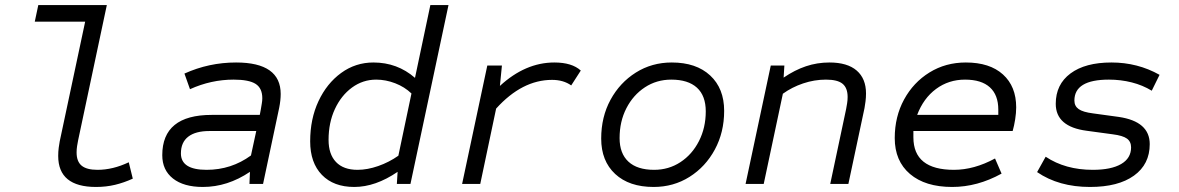

<svg xmlns="http://www.w3.org/2000/svg" viewBox="-20 -730 4680 762"><path d="M361 12Q211 12 211 -111Q211 -128 213 -143.5Q215 -159 217 -169L318 -644H118L132 -710H404L290 -173Q288 -163 286 -150.5Q284 -138 284 -125Q284 -89 304 -72.5Q324 -56 367 -56Q428 -56 491 -86L507 -21Q472 -5 436.5 3.5Q401 12 361 12Z M785 12Q709 12 666.5 -21.5Q624 -55 624 -114Q624 -274 820 -274H1011L1015 -295Q1017 -308 1019 -319Q1021 -330 1021 -340Q1021 -380 994.5 -397Q968 -414 907 -414Q818 -414 734 -376L712 -438Q809 -482 917 -482Q1094 -482 1094 -357Q1094 -332 1088 -302L1024 0H970L972 -48Q883 12 785 12ZM800 -56Q898 -56 976 -113L997 -210H811Q756 -210 727 -187.5Q698 -165 698 -121Q698 -56 800 -56Z M1386 12Q1304 12 1257.5 -36Q1211 -84 1211 -169Q1211 -258 1244 -328.5Q1277 -399 1334 -440.5Q1391 -482 1462 -482Q1557 -482 1627 -421L1688 -710H1760L1609 0H1555L1558 -48Q1470 12 1386 12ZM1399 -56Q1438 -56 1481 -71Q1524 -86 1561 -112L1613 -359Q1586 -385 1548.5 -399.5Q1511 -414 1473 -414Q1420 -414 1377 -382.5Q1334 -351 1309 -297Q1284 -243 1284 -175Q1284 -118 1313.5 -87Q1343 -56 1399 -56Z M1814 0 1914 -470H1972L1964 -389Q2065 -482 2180 -482Q2250 -482 2285 -450L2247 -391Q2216 -413 2171 -413Q2052 -413 1949 -299L1886 0Z M2574 12Q2477 12 2421.5 -39.5Q2366 -91 2366 -180Q2366 -266 2403 -334Q2440 -402 2503.5 -442Q2567 -482 2646 -482Q2743 -482 2798.5 -430.5Q2854 -379 2854 -290Q2854 -205 2817 -136.5Q2780 -68 2716.5 -28Q2653 12 2574 12ZM2576 -56Q2634 -56 2680.5 -86.5Q2727 -117 2754 -170Q2781 -223 2781 -288Q2781 -350 2746 -382Q2711 -414 2644 -414Q2586 -414 2539.5 -383.5Q2493 -353 2466 -300.5Q2439 -248 2439 -182Q2439 -121 2474 -88.5Q2509 -56 2576 -56Z M2939 0 3039 -470H3093L3090 -422Q3134 -452 3178.5 -467Q3223 -482 3272 -482Q3343 -482 3380 -450Q3417 -418 3417 -359Q3417 -343 3415 -327.5Q3413 -312 3411 -301L3347 0H3275L3338 -297Q3340 -308 3342 -320Q3344 -332 3344 -345Q3344 -381 3324 -397.5Q3304 -414 3258 -414Q3212 -414 3167.5 -399Q3123 -384 3087 -358L3011 0Z M3759 12Q3652 12 3591.5 -39.5Q3531 -91 3531 -182Q3531 -267 3568 -335Q3605 -403 3669 -442.5Q3733 -482 3813 -482Q3908 -482 3960.5 -434.5Q4013 -387 4013 -304Q4013 -282 4009 -256.5Q4005 -231 3999 -210H3605V-185Q3605 -56 3766 -56Q3846 -56 3929 -101L3955 -41Q3859 12 3759 12ZM3620 -274H3942V-295Q3942 -353 3908.5 -383.5Q3875 -414 3810 -414Q3745 -414 3695 -377Q3645 -340 3620 -274Z M4306 12Q4182 12 4096 -47L4130 -108Q4208 -56 4317 -56Q4390 -56 4429.5 -79Q4469 -102 4469 -145Q4469 -168 4452.5 -180Q4436 -192 4396 -197L4293 -211Q4170 -227 4170 -318Q4170 -395 4228.5 -438.5Q4287 -482 4391 -482Q4495 -482 4582 -433L4551 -370Q4515 -392 4471.5 -403Q4428 -414 4381 -414Q4244 -414 4244 -331Q4244 -309 4261 -297Q4278 -285 4318 -280L4420 -266Q4543 -248 4543 -158Q4543 -78 4480.5 -33Q4418 12 4306 12Z"/></svg>

Font: Sometype Mono
Style: Italic
Weight: 400
Italic angle: -12°
Monospace: yes
Designer: Ryoichi Tsunekawa
Foundry: Dharma Type
Version: Version 1.000; ttfautohint (v1.8.3)